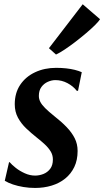

<svg xmlns="http://www.w3.org/2000/svg" viewBox="-20 -892 502 924"><path d="M355.5 -455H349.5Q332 -477.5 304.5 -492Q277 -506.5 246.5 -506.5Q228.5 -506.5 210 -498.2Q191.5 -490 179.2 -473.2Q167 -456.5 167 -430.5Q167 -415.5 174 -401.8Q181 -388 197.2 -371.8Q213.5 -355.5 241.5 -333Q275.5 -306.5 300.5 -280.5Q325.5 -254.5 339.5 -226.8Q353.5 -199 353.5 -165.5Q353.5 -121.5 337.5 -88.2Q321.5 -55 293.5 -32.5Q265.5 -10 228.5 1.2Q191.5 12.5 149 12.5Q120 12.5 92.8 8Q65.5 3.5 42.5 -4.2Q19.5 -12 3 -22L23.5 -111.5H26.5Q37 -99 56 -84Q75 -69 99.5 -58Q124 -47 149 -47Q169.5 -47 189 -54.8Q208.5 -62.5 221.5 -79.5Q234.5 -96.5 234.5 -124.5Q234.5 -145.5 224 -163Q213.5 -180.5 195.8 -197Q178 -213.5 157 -230Q130.5 -251 106.2 -274Q82 -297 66.5 -325.5Q51 -354 51 -390.5Q51 -444.5 77.2 -483.8Q103.5 -523 148.8 -544.2Q194 -565.5 250 -565.5Q276 -565.5 298.5 -563Q321 -560.5 340 -555.8Q359 -551 373.5 -544.5ZM215.5 -660 378 -871.5 461.5 -799.5Q455.5 -789.5 437.8 -771.8Q420 -754 395.2 -733Q370.5 -712 343.5 -691.2Q316.5 -670.5 291.8 -654Q267 -637.5 249.5 -629.5Z"/></svg>

Font: Merriweather 24pt SemiCondensed
Style: Bold Italic
Weight: 700
Width: 4
Italic angle: -7.8°
Designer: Eben Sorkin
Foundry: Eben Sorkin
Version: Version 2.101